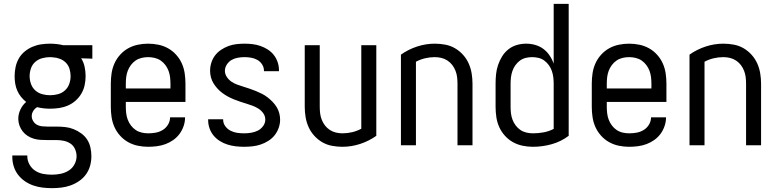

<svg xmlns="http://www.w3.org/2000/svg" viewBox="-20 -755 4040 998"><path d="M250 223Q225 223 200.5 220Q176 217 153 209Q130 201 109.5 187Q89 173 74 153.5Q59 134 51.5 110Q44 86 44 62V53H122V58Q122 80 133.5 100.5Q145 121 164 133Q183 145 205 149Q227 153 250 153Q272 153 294.5 148.5Q317 144 336.5 132Q356 120 367 99.5Q378 79 378 57Q378 38 370 20Q362 2 346.5 -8.5Q331 -19 312 -23Q293 -27 274 -27H226Q208 -27 190.5 -28Q173 -29 156 -34Q139 -39 124 -48.5Q109 -58 98 -72Q87 -86 81 -103Q75 -120 75 -137Q75 -162 86 -185.5Q97 -209 116 -225Q101 -237 89 -252Q77 -267 69.5 -284.5Q62 -302 59 -321Q56 -340 56 -359Q56 -383 61 -406.5Q66 -430 77.5 -450.5Q89 -471 107.5 -486.5Q126 -502 148 -511.5Q170 -521 193.5 -524.5Q217 -528 240 -528Q258 -528 275 -526Q292 -524 309 -520H460V-450L402 -452Q415 -431 420 -407Q425 -383 425 -359Q425 -336 420 -312.5Q415 -289 403 -268.5Q391 -248 373 -232Q355 -216 333 -206.5Q311 -197 287.5 -193.5Q264 -190 240 -190Q223 -190 206 -192Q189 -194 173 -198Q161 -191 153 -178.5Q145 -166 145 -151Q145 -138 152.5 -125.5Q160 -113 172 -106.5Q184 -100 198 -98.5Q212 -97 226 -97H274Q297 -97 319.5 -94.5Q342 -92 363 -83.5Q384 -75 402.5 -61.5Q421 -48 433 -29.5Q445 -11 450 11.5Q455 34 455 57Q455 82 448.5 106Q442 130 427.5 150.5Q413 171 392 185.5Q371 200 347.5 208.5Q324 217 299.5 220Q275 223 250 223ZM240 -260Q261 -260 281.5 -265.5Q302 -271 317.5 -285Q333 -299 340 -319Q347 -339 347 -359Q347 -378 341.5 -396.5Q336 -415 323 -428.5Q310 -442 292 -449Q274 -456 255 -457L240 -458Q220 -458 199.5 -452.5Q179 -447 163.5 -433.5Q148 -420 141 -400Q134 -380 134 -359Q134 -339 141 -319Q148 -299 163.5 -285Q179 -271 199.5 -265.5Q220 -260 240 -260Z M750 8Q723 8 696.5 2.5Q670 -3 646.5 -16Q623 -29 604.5 -49.5Q586 -70 575 -94.5Q564 -119 560 -146Q556 -173 556 -200V-320Q556 -347 560 -374Q564 -401 575 -425.5Q586 -450 604.5 -470.5Q623 -491 646.5 -504Q670 -517 696.5 -522.5Q723 -528 750 -528Q777 -528 803.5 -522.5Q830 -517 853.5 -504Q877 -491 895.5 -470.5Q914 -450 925 -425.5Q936 -401 940 -374Q944 -347 944 -320V-225H634V-200Q634 -183 636 -166Q638 -149 644 -133Q650 -117 660.5 -103Q671 -89 685 -79.5Q699 -70 716 -66Q733 -62 750 -62Q770 -62 789.5 -65.5Q809 -69 826 -79.5Q843 -90 853.5 -107.5Q864 -125 864 -145H942Q942 -122 934.5 -100Q927 -78 913.5 -59.5Q900 -41 881 -27.5Q862 -14 840.5 -6Q819 2 796 5Q773 8 750 8ZM866 -295V-320Q866 -337 864 -354Q862 -371 856 -387Q850 -403 839.5 -417Q829 -431 815 -440.5Q801 -450 784 -454Q767 -458 750 -458Q733 -458 716 -454Q699 -450 685 -440.5Q671 -431 660.5 -417Q650 -403 644 -387Q638 -371 636 -354Q634 -337 634 -320V-295Z M1249 8Q1227 8 1205.5 5.5Q1184 3 1163 -3.5Q1142 -10 1123.5 -21.5Q1105 -33 1091 -49.5Q1077 -66 1069.5 -87Q1062 -108 1062 -130V-135H1140V-132Q1140 -114 1151 -99Q1162 -84 1178.5 -75.5Q1195 -67 1213 -64.5Q1231 -62 1249 -62Q1267 -62 1285.5 -65Q1304 -68 1320 -76Q1336 -84 1347.5 -99.5Q1359 -115 1359 -133Q1359 -151 1349 -165.5Q1339 -180 1324.5 -189.5Q1310 -199 1294 -205Q1278 -211 1261.5 -216Q1245 -221 1228.5 -226.5Q1212 -232 1196 -238.5Q1180 -245 1165 -253Q1150 -261 1136 -271.5Q1122 -282 1110.5 -294.5Q1099 -307 1090 -321.5Q1081 -336 1076.5 -353Q1072 -370 1072 -387Q1072 -408 1078.5 -429Q1085 -450 1098 -467Q1111 -484 1129 -496Q1147 -508 1167 -515.5Q1187 -523 1208.5 -525.5Q1230 -528 1251 -528Q1272 -528 1293 -525.5Q1314 -523 1334 -516Q1354 -509 1372 -497.5Q1390 -486 1403 -469.5Q1416 -453 1423 -432.5Q1430 -412 1430 -391V-385H1352V-388Q1352 -405 1342.5 -420Q1333 -435 1318 -443.5Q1303 -452 1285.5 -455Q1268 -458 1251 -458Q1234 -458 1216.5 -455Q1199 -452 1184 -443.5Q1169 -435 1159 -419.5Q1149 -404 1149 -387Q1149 -370 1159 -355Q1169 -340 1183 -330.5Q1197 -321 1213.5 -315Q1230 -309 1246.5 -304Q1263 -299 1279 -293.5Q1295 -288 1311 -281.5Q1327 -275 1342.5 -267Q1358 -259 1371.5 -248.5Q1385 -238 1397 -225.5Q1409 -213 1418 -198.5Q1427 -184 1431.5 -167Q1436 -150 1436 -133Q1436 -111 1428.5 -90Q1421 -69 1407.5 -52Q1394 -35 1375 -23Q1356 -11 1335.5 -4Q1315 3 1293 5.5Q1271 8 1249 8Z M1760 8Q1733 8 1706 3Q1679 -2 1655.5 -15.5Q1632 -29 1613.5 -49.5Q1595 -70 1584 -94.5Q1573 -119 1568.5 -146Q1564 -173 1564 -200V-520H1642V-200Q1642 -183 1644 -166Q1646 -149 1652.5 -132.5Q1659 -116 1669.5 -102.5Q1680 -89 1694.5 -79.5Q1709 -70 1726 -66Q1743 -62 1760 -62Q1786 -62 1811 -68Q1836 -74 1858 -86V-520H1936V-49Q1898 -22 1852.5 -7Q1807 8 1760 8Z M2064 0V-471Q2102 -498 2147.5 -513Q2193 -528 2240 -528Q2267 -528 2294 -523Q2321 -518 2344.5 -504.5Q2368 -491 2386.5 -470.5Q2405 -450 2416 -425.5Q2427 -401 2431.5 -374Q2436 -347 2436 -320V0H2358V-320Q2358 -337 2356 -354Q2354 -371 2347.5 -387.5Q2341 -404 2330.5 -417.5Q2320 -431 2305.5 -440.5Q2291 -450 2274 -454Q2257 -458 2240 -458Q2214 -458 2189 -452Q2164 -446 2142 -434V0Z M2750 8Q2723 8 2696.5 2.5Q2670 -3 2646.5 -16Q2623 -29 2604.5 -49.5Q2586 -70 2575 -94.5Q2564 -119 2560 -146Q2556 -173 2556 -200V-320Q2556 -345 2558.5 -369.5Q2561 -394 2569 -417.5Q2577 -441 2590 -462Q2603 -483 2622.5 -498.5Q2642 -514 2666 -521Q2690 -528 2715 -528Q2739 -528 2762 -521.5Q2785 -515 2804 -501Q2823 -487 2836.5 -467Q2850 -447 2858 -424V-735H2936V-49Q2896 -19 2848 -5.5Q2800 8 2750 8ZM2750 -62Q2778 -62 2805.5 -67Q2833 -72 2858 -85V-320Q2858 -337 2856 -353.5Q2854 -370 2848.5 -386Q2843 -402 2833 -416Q2823 -430 2809.5 -440Q2796 -450 2779.5 -454Q2763 -458 2746 -458Q2729 -458 2712.5 -454Q2696 -450 2682.5 -440Q2669 -430 2659 -416Q2649 -402 2643.5 -386Q2638 -370 2636 -353.5Q2634 -337 2634 -320V-200Q2634 -183 2636 -166Q2638 -149 2644 -133Q2650 -117 2660.5 -103Q2671 -89 2685 -79.5Q2699 -70 2716 -66Q2733 -62 2750 -62Z M3250 8Q3223 8 3196.5 2.5Q3170 -3 3146.5 -16Q3123 -29 3104.5 -49.5Q3086 -70 3075 -94.5Q3064 -119 3060 -146Q3056 -173 3056 -200V-320Q3056 -347 3060 -374Q3064 -401 3075 -425.5Q3086 -450 3104.5 -470.5Q3123 -491 3146.5 -504Q3170 -517 3196.5 -522.5Q3223 -528 3250 -528Q3277 -528 3303.5 -522.5Q3330 -517 3353.5 -504Q3377 -491 3395.5 -470.5Q3414 -450 3425 -425.5Q3436 -401 3440 -374Q3444 -347 3444 -320V-225H3134V-200Q3134 -183 3136 -166Q3138 -149 3144 -133Q3150 -117 3160.5 -103Q3171 -89 3185 -79.5Q3199 -70 3216 -66Q3233 -62 3250 -62Q3270 -62 3289.5 -65.5Q3309 -69 3326 -79.5Q3343 -90 3353.5 -107.5Q3364 -125 3364 -145H3442Q3442 -122 3434.5 -100Q3427 -78 3413.5 -59.5Q3400 -41 3381 -27.5Q3362 -14 3340.5 -6Q3319 2 3296 5Q3273 8 3250 8ZM3366 -295V-320Q3366 -337 3364 -354Q3362 -371 3356 -387Q3350 -403 3339.5 -417Q3329 -431 3315 -440.5Q3301 -450 3284 -454Q3267 -458 3250 -458Q3233 -458 3216 -454Q3199 -450 3185 -440.5Q3171 -431 3160.5 -417Q3150 -403 3144 -387Q3138 -371 3136 -354Q3134 -337 3134 -320V-295Z M3564 0V-471Q3602 -498 3647.5 -513Q3693 -528 3740 -528Q3767 -528 3794 -523Q3821 -518 3844.5 -504.5Q3868 -491 3886.5 -470.5Q3905 -450 3916 -425.5Q3927 -401 3931.5 -374Q3936 -347 3936 -320V0H3858V-320Q3858 -337 3856 -354Q3854 -371 3847.5 -387.5Q3841 -404 3830.5 -417.5Q3820 -431 3805.5 -440.5Q3791 -450 3774 -454Q3757 -458 3740 -458Q3714 -458 3689 -452Q3664 -446 3642 -434V0Z"/></svg>

Font: Moesevka
Style: Regular
Weight: 400
Monospace: yes
Designer: Belleve Invis
Foundry: Belleve Invis
Version: Version 32.5.0; ttfautohint (v1.8.4)